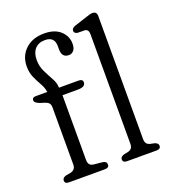

<svg xmlns="http://www.w3.org/2000/svg" viewBox="-134 -829 825 928"><g transform="rotate(-20 279.0 -365.0)"><path d="M176 -73Q176 -43.5 203 -40.5L247.5 -36Q268 -33.5 268 -17Q268 0 246.5 0H62Q40.5 0 40.5 -16.5Q40.5 -31 60.5 -36.5L83.5 -40.5Q110.5 -46.5 110.5 -73.5V-367Q110.5 -382 104.5 -389.2Q98.5 -396.5 82 -402L62.5 -408Q34.5 -418 34.5 -431Q34.5 -446.5 52 -446.5H112Q109.5 -468.5 97 -490.2Q84.5 -512 72.8 -537.5Q61 -563 61 -595.5Q61 -649 97.2 -683.2Q133.5 -717.5 194 -717.5Q248 -717.5 277.5 -690.2Q307 -663 307 -624Q307 -601.5 297.2 -589.8Q287.5 -578 272 -578Q236 -578 236 -620V-637Q236 -686 187 -686Q154 -686 135.5 -665.8Q117 -645.5 117 -609Q117 -576 131 -547.8Q145 -519.5 158.8 -494.8Q172.5 -470 172.5 -447V-446.5H272.5Q294.5 -446.5 294.5 -430.5Q294.5 -406.5 256 -406.5H176ZM469.5 -707V-73Q469.5 -46 494 -40.5L515.5 -36Q533.5 -30 533.5 -17Q533.5 0 512.5 0H360.5Q339 0 339 -17Q339 -30 357.5 -36L379.5 -40.5Q404 -46 404 -73V-638Q404 -662.5 384.5 -664.5L347.5 -665Q330.5 -668 330.5 -681.5Q330.5 -695 350 -701.5L411 -721.5Q423.5 -725.5 432 -728Q440.5 -730.5 447.5 -730.5Q469.5 -730.5 469.5 -707Z"/></g></svg>

Font: Fraunces 72pt S100 Light
Style: Regular
Weight: 300
Version: Version 1.000; ttfautohint (v1.8.3)